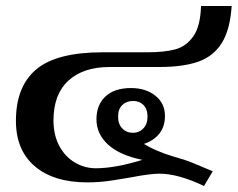

<svg xmlns="http://www.w3.org/2000/svg" viewBox="-20 -597 791 639"><path d="M510 -19Q479 -19 412 -6Q405 -5 360 2.5Q315 10 271 10Q159 10 96 -43.5Q33 -97 33 -195Q33 -309 100.5 -366Q168 -423 322 -423H472Q526 -423 562.5 -432.5Q599 -442 623 -475.5Q647 -509 649 -577H751Q746 -499 718.5 -454.5Q691 -410 640.5 -392Q590 -374 510 -374H345Q257 -374 207.5 -328.5Q158 -283 158 -196Q158 -148 177 -112Q196 -76 228.5 -56.5Q261 -37 299 -37Q363 -37 454 -65Q379 -80 340 -115.5Q301 -151 301 -200Q301 -248 331 -276Q361 -304 416 -304Q465 -304 497 -278.5Q529 -253 529 -211Q529 -176 510.5 -152.5Q492 -129 459 -118Q496 -95 554 -77Q594 -66 620 -55.5Q646 -45 688 -27L659 22Q573 -19 510 -19ZM471 -209Q471 -234 457.5 -247.5Q444 -261 423 -261Q401 -261 387 -247.5Q373 -234 373 -209Q373 -184 387 -169.5Q401 -155 423 -155Q443 -155 457 -169.5Q471 -184 471 -209Z"/></svg>

Font: Trirong SemiBold
Style: Regular
Weight: 600
Designer: Katatrad Team
Foundry: CadsonDemak
Version: Version 1.001